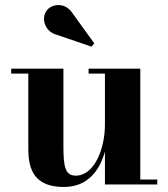

<svg xmlns="http://www.w3.org/2000/svg" viewBox="-20 -733 669 763"><path d="M208 -594 344 -547.5 354.5 -561 268 -680.5C238 -727.5 182 -717 164 -689C142.5 -657 160 -605 208 -594ZM232 -460H24.5V-440.5H92.5V-141C92.5 -54 120.5 10 234 10C329.5 10 376.5 -57 397 -130.5V0H605V-19.5H537.5V-460H332V-440.5H397V-236.5C397 -145 356.5 -35 281 -35C239.5 -35 232 -69 232 -153Z"/></svg>

Font: Bodoni* 11pt
Style: Bold
Weight: 700
Version: Version 2.3